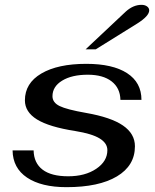

<svg xmlns="http://www.w3.org/2000/svg" viewBox="-20 -764 643 794"><path d="M32 -142H119Q120 -90 156 -62.5Q192 -35 262 -35Q332 -35 378 -66Q424 -97 424 -143Q424 -172 392 -191.5Q360 -211 292 -222Q183 -239 133 -270Q83 -301 83 -349Q83 -420 151 -460Q219 -500 337 -500Q446 -500 505.5 -461.5Q565 -423 565 -351H478Q477 -400 441.5 -427.5Q406 -455 343 -455Q277 -455 237 -430.5Q197 -406 197 -366Q197 -340 226.5 -325.5Q256 -311 336 -297Q439 -279 488.5 -245Q538 -211 538 -159Q538 -79 463.5 -34.5Q389 10 255 10Q151 10 92 -29.5Q33 -69 32 -142ZM500 -716Q531 -744 565 -744Q579 -744 588 -737.5Q597 -731 597 -721Q597 -698 548 -667L376 -560H334Z"/></svg>

Font: Fahkwang Medium
Style: Italic
Weight: 500
Italic angle: -10°
Version: Version 1.000; ttfautohint (v1.6)